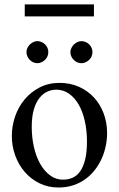

<svg xmlns="http://www.w3.org/2000/svg" viewBox="-20 -836 540 871"><path d="M465.8 -231.9Q465.8 -203.1 459.7 -173.6Q453.6 -144 441.4 -116.7Q429.2 -89.4 410.6 -65.4Q392.1 -41.5 367.7 -23.7Q343.3 -5.9 312.5 4.4Q281.7 14.6 245.1 14.6Q198.2 14.6 159.4 -4.4Q120.6 -23.4 92.5 -55.7Q64.5 -87.9 49.1 -130.4Q33.7 -172.9 33.7 -219.2Q33.7 -264.6 48.6 -307.9Q63.5 -351.1 91.6 -384.8Q119.6 -418.5 159.7 -439.2Q199.7 -460 250 -460Q298.3 -460 337.9 -442.4Q377.4 -424.8 406 -394Q434.6 -363.3 450.2 -321.5Q465.8 -279.8 465.8 -231.9ZM374.5 -194.3Q374.5 -244.1 364.7 -287.1Q355 -330.1 336.9 -361.6Q318.8 -393.1 293 -411.1Q267.1 -429.2 234.9 -429.2Q215.8 -429.2 196 -420.9Q176.3 -412.6 160.2 -393.1Q144 -373.5 134 -341.1Q124 -308.6 124 -259.8Q124 -211.9 134 -168.5Q144 -125 162.6 -92.3Q181.2 -59.6 207.3 -40.3Q233.4 -21 265.6 -21Q290 -21 310.1 -30Q330.1 -39.1 344.2 -59.6Q358.4 -80.1 366.5 -113.3Q374.5 -146.5 374.5 -194.3ZM199.2 -599.6Q199.2 -589.4 195.3 -580.3Q191.4 -571.3 184.3 -564.5Q177.2 -557.6 168.2 -553.5Q159.2 -549.3 148.9 -549.3Q139.2 -549.3 130.4 -553.5Q121.6 -557.6 114.7 -564.7Q107.9 -571.8 104 -580.8Q100.1 -589.8 100.1 -599.6Q100.1 -608.9 104.2 -617.9Q108.4 -627 115.2 -633.8Q122.1 -640.6 130.9 -645Q139.6 -649.4 148.9 -649.4Q159.2 -649.4 168.2 -645.5Q177.2 -641.6 184.3 -634.8Q191.4 -627.9 195.3 -618.9Q199.2 -609.9 199.2 -599.6ZM399.4 -599.6Q399.4 -589.4 395.5 -580.3Q391.6 -571.3 384.5 -564.5Q377.4 -557.6 368.4 -553.5Q359.4 -549.3 349.1 -549.3Q338.9 -549.3 329.8 -553.5Q320.8 -557.6 314 -564.7Q307.1 -571.8 303.2 -580.8Q299.3 -589.8 299.3 -599.6Q299.3 -608.9 303.7 -617.9Q308.1 -627 314.9 -633.8Q321.8 -640.6 330.8 -645Q339.8 -649.4 349.1 -649.4Q359.4 -649.4 368.4 -645.5Q377.4 -641.6 384.5 -634.8Q391.6 -627.9 395.5 -618.9Q399.4 -609.9 399.4 -599.6ZM92.3 -761.7V-815.9H406.2V-761.7Z"/></svg>

Font: Doulos SIL Compact
Style: Regular
Weight: 400
Designer: Walt Agee, Victor Gaultney, Peter Martin, Debbi Hosken
Foundry: SIL International
Version: Version 4.110; 2011; Maintenance release ; LnSpcTght